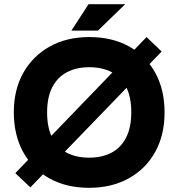

<svg xmlns="http://www.w3.org/2000/svg" viewBox="-20 -887 852 917"><path d="M125 8 53 -60 680 -710 752 -641ZM406 10Q296 10 215 -35.5Q134 -81 90 -162Q46 -243 46 -351Q46 -459 91.5 -539.5Q137 -620 218 -665Q299 -710 406 -710Q517 -710 597.5 -664.5Q678 -619 722 -538.5Q766 -458 766 -350Q766 -242 721 -161Q676 -80 594.5 -35Q513 10 406 10ZM406 -134Q467 -134 512 -157.5Q557 -181 582 -229.5Q607 -278 607 -351Q607 -424 582.5 -471.5Q558 -519 513 -542.5Q468 -566 406 -566Q346 -566 300.5 -542.5Q255 -519 230 -471Q205 -423 205 -350Q205 -277 229.5 -229Q254 -181 299 -157.5Q344 -134 406 -134ZM321 -741 403 -867H578L448 -741Z"/></svg>

Font: REM SemiBold
Style: Regular
Weight: 600
Designer: Octavio Pardo
Foundry: Ashler Design
Version: Version 1.005;gftools[0.9.28]